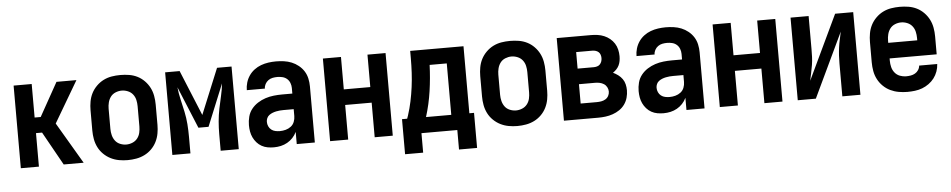

<svg xmlns="http://www.w3.org/2000/svg" viewBox="-39 -820 6078 1227"><g transform="rotate(-5 3000.0 -206.5)"><path d="M65 0H181V-215H220L259 -145L340 0H468L312 -265L468 -530H340L220 -315H181V-530H65Z M750 8Q778 8 806 3Q834 -2 859 -14.5Q884 -27 904 -47Q924 -67 936.5 -92Q949 -117 954 -144.5Q959 -172 959 -200V-330Q959 -358 954 -386Q949 -414 936.5 -438.5Q924 -463 904 -483.5Q884 -504 859 -516.5Q834 -529 806 -533.5Q778 -538 750 -538Q722 -538 694.5 -533.5Q667 -529 642 -516.5Q617 -504 596.5 -483.5Q576 -463 563.5 -438.5Q551 -414 546 -386Q541 -358 541 -330V-200Q541 -172 546 -144.5Q551 -117 563.5 -92Q576 -67 596.5 -47Q617 -27 642 -14.5Q667 -2 694.5 3Q722 8 750 8ZM750 -92Q730 -92 710.5 -100Q691 -108 679 -124Q667 -140 662 -160Q657 -180 657 -200V-330Q657 -350 662 -370Q667 -390 679 -406Q691 -422 710.5 -430Q730 -438 750 -438Q770 -438 789.5 -430Q809 -422 821.5 -406Q834 -390 838.5 -370Q843 -350 843 -330V-200Q843 -180 838.5 -160Q834 -140 821.5 -124Q809 -108 789.5 -100Q770 -92 750 -92Z M1037 0H1153V-106Q1153 -147 1150 -187.5Q1147 -228 1138.5 -268Q1130 -308 1120.5 -348Q1111 -388 1107 -428L1218 -159H1283L1393 -428Q1389 -388 1379.5 -348Q1370 -308 1362 -268Q1354 -228 1350.5 -187.5Q1347 -147 1347 -106V0H1463V-530H1370L1250 -238L1130 -530H1037Z M1688 8Q1711 8 1733 3Q1755 -2 1774.5 -13Q1794 -24 1809.5 -40.5Q1825 -57 1835 -78V0H1951V-360Q1951 -385 1945.5 -410.5Q1940 -436 1926.5 -457.5Q1913 -479 1892.5 -495.5Q1872 -512 1848.5 -521.5Q1825 -531 1799.5 -534.5Q1774 -538 1749 -538Q1724 -538 1699.5 -534.5Q1675 -531 1652 -522.5Q1629 -514 1609 -499Q1589 -484 1575 -463.5Q1561 -443 1554 -419Q1547 -395 1547 -371H1663Q1663 -386 1670.5 -400Q1678 -414 1690.5 -423Q1703 -432 1718 -435Q1733 -438 1749 -438Q1765 -438 1781.5 -434Q1798 -430 1810.5 -419Q1823 -408 1829 -392Q1835 -376 1835 -360V-324H1770Q1743 -324 1715.5 -321Q1688 -318 1662 -309.5Q1636 -301 1612.5 -286Q1589 -271 1572 -249.5Q1555 -228 1548 -201Q1541 -174 1541 -147Q1541 -126 1544.5 -106Q1548 -86 1556.5 -68Q1565 -50 1578.5 -34.5Q1592 -19 1610 -9Q1628 1 1648 4.5Q1668 8 1688 8ZM1735 -92Q1721 -92 1706.5 -95Q1692 -98 1680.5 -107Q1669 -116 1663 -129.5Q1657 -143 1657 -158Q1657 -170 1662 -181.5Q1667 -193 1677 -200.5Q1687 -208 1698.5 -212.5Q1710 -217 1722 -219.5Q1734 -222 1746 -223Q1758 -224 1770 -224H1835V-180Q1835 -161 1828 -143Q1821 -125 1806 -113.5Q1791 -102 1772.5 -97Q1754 -92 1735 -92Z M2049 0H2165V-222H2335V0H2451V-530H2335V-322H2165V-530H2049Z M2865 125H2981V-100H2951V-530H2609V-482Q2609 -436 2606.5 -390Q2604 -344 2598 -298.5Q2592 -253 2582.5 -208Q2573 -163 2559 -120L2552 -100H2519V0H2865ZM2673 -100Q2698 -180 2710 -263Q2722 -346 2725 -430H2835V-100ZM2519 125H2635V0H2519Z M3250 8Q3278 8 3306 3Q3334 -2 3359 -14.5Q3384 -27 3404 -47Q3424 -67 3436.5 -92Q3449 -117 3454 -144.5Q3459 -172 3459 -200V-330Q3459 -358 3454 -386Q3449 -414 3436.5 -438.5Q3424 -463 3404 -483.5Q3384 -504 3359 -516.5Q3334 -529 3306 -533.5Q3278 -538 3250 -538Q3222 -538 3194.5 -533.5Q3167 -529 3142 -516.5Q3117 -504 3096.5 -483.5Q3076 -463 3063.5 -438.5Q3051 -414 3046 -386Q3041 -358 3041 -330V-200Q3041 -172 3046 -144.5Q3051 -117 3063.5 -92Q3076 -67 3096.5 -47Q3117 -27 3142 -14.5Q3167 -2 3194.5 3Q3222 8 3250 8ZM3250 -92Q3230 -92 3210.5 -100Q3191 -108 3179 -124Q3167 -140 3162 -160Q3157 -180 3157 -200V-330Q3157 -350 3162 -370Q3167 -390 3179 -406Q3191 -422 3210.5 -430Q3230 -438 3250 -438Q3270 -438 3289.5 -430Q3309 -422 3321.5 -406Q3334 -390 3338.5 -370Q3343 -350 3343 -330V-200Q3343 -180 3338.5 -160Q3334 -140 3321.5 -124Q3309 -108 3289.5 -100Q3270 -92 3250 -92Z M3549 0H3769Q3793 0 3816.5 -3Q3840 -6 3863 -14Q3886 -22 3906 -35.5Q3926 -49 3940 -68.5Q3954 -88 3960.5 -111.5Q3967 -135 3967 -159Q3967 -178 3962.5 -197Q3958 -216 3947 -231.5Q3936 -247 3920.5 -258.5Q3905 -270 3888 -278Q3900 -286 3910.5 -297Q3921 -308 3927.5 -321.5Q3934 -335 3936.5 -350Q3939 -365 3939 -380Q3939 -401 3934 -422.5Q3929 -444 3917.5 -462Q3906 -480 3889.5 -493.5Q3873 -507 3853 -515.5Q3833 -524 3811.5 -527Q3790 -530 3769 -530H3549ZM3665 -324V-430H3769Q3779 -430 3789.5 -427Q3800 -424 3808 -417Q3816 -410 3819.5 -399.5Q3823 -389 3823 -378Q3823 -367 3819.5 -356.5Q3816 -346 3808.5 -338Q3801 -330 3790 -327Q3779 -324 3769 -324ZM3665 -100V-224H3769Q3783 -224 3797.5 -221Q3812 -218 3824.5 -210Q3837 -202 3844 -188.5Q3851 -175 3851 -161Q3851 -146 3844 -133Q3837 -120 3824.5 -112.5Q3812 -105 3797.5 -102.5Q3783 -100 3769 -100Z M4188 8Q4211 8 4233 3Q4255 -2 4274.5 -13Q4294 -24 4309.5 -40.5Q4325 -57 4335 -78V0H4451V-360Q4451 -385 4445.5 -410.5Q4440 -436 4426.5 -457.5Q4413 -479 4392.5 -495.5Q4372 -512 4348.5 -521.5Q4325 -531 4299.5 -534.5Q4274 -538 4249 -538Q4224 -538 4199.5 -534.5Q4175 -531 4152 -522.5Q4129 -514 4109 -499Q4089 -484 4075 -463.5Q4061 -443 4054 -419Q4047 -395 4047 -371H4163Q4163 -386 4170.5 -400Q4178 -414 4190.5 -423Q4203 -432 4218 -435Q4233 -438 4249 -438Q4265 -438 4281.5 -434Q4298 -430 4310.5 -419Q4323 -408 4329 -392Q4335 -376 4335 -360V-324H4270Q4243 -324 4215.5 -321Q4188 -318 4162 -309.5Q4136 -301 4112.5 -286Q4089 -271 4072 -249.5Q4055 -228 4048 -201Q4041 -174 4041 -147Q4041 -126 4044.5 -106Q4048 -86 4056.5 -68Q4065 -50 4078.5 -34.5Q4092 -19 4110 -9Q4128 1 4148 4.5Q4168 8 4188 8ZM4235 -92Q4221 -92 4206.5 -95Q4192 -98 4180.5 -107Q4169 -116 4163 -129.5Q4157 -143 4157 -158Q4157 -170 4162 -181.5Q4167 -193 4177 -200.5Q4187 -208 4198.5 -212.5Q4210 -217 4222 -219.5Q4234 -222 4246 -223Q4258 -224 4270 -224H4335V-180Q4335 -161 4328 -143Q4321 -125 4306 -113.5Q4291 -102 4272.5 -97Q4254 -92 4235 -92Z M4549 0H4665V-222H4835V0H4951V-530H4835V-322H4665V-530H4549Z M5049 0H5165L5361 -413Q5356 -388 5350.5 -363.5Q5345 -339 5341.5 -313.5Q5338 -288 5336.5 -263Q5335 -238 5335 -212V0H5451V-530H5335L5139 -117Q5144 -142 5149.5 -167Q5155 -192 5159 -217Q5163 -242 5164 -267.5Q5165 -293 5165 -318V-530H5049Z M5752 8Q5776 8 5800.5 5Q5825 2 5847.5 -6.5Q5870 -15 5890 -29.5Q5910 -44 5924.5 -63Q5939 -82 5947.5 -105.5Q5956 -129 5957 -153H5841Q5840 -138 5831.5 -125Q5823 -112 5810 -104.5Q5797 -97 5782 -94.5Q5767 -92 5752 -92Q5732 -92 5712.5 -99.5Q5693 -107 5680 -123Q5667 -139 5662 -159.5Q5657 -180 5657 -200V-215H5959V-330Q5959 -358 5954 -386Q5949 -414 5936.5 -438.5Q5924 -463 5904 -483.5Q5884 -504 5859 -516.5Q5834 -529 5806 -533.5Q5778 -538 5750 -538Q5722 -538 5694.5 -533.5Q5667 -529 5642 -516.5Q5617 -504 5596.5 -483.5Q5576 -463 5563.5 -438.5Q5551 -414 5546 -386Q5541 -358 5541 -330V-200Q5541 -172 5546 -144Q5551 -116 5564 -91Q5577 -66 5597.5 -46Q5618 -26 5643 -14Q5668 -2 5696 3Q5724 8 5752 8ZM5843 -315H5657V-330Q5657 -350 5662 -370Q5667 -390 5679 -406Q5691 -422 5710.5 -430Q5730 -438 5750 -438Q5770 -438 5789.5 -430Q5809 -422 5821.5 -406Q5834 -390 5838.5 -370Q5843 -350 5843 -330Z"/></g></svg>

Font: Iosevka SS09
Style: Bold
Weight: 700
Monospace: yes
Designer: Belleve Invis
Foundry: Belleve Invis
Version: Version 5.2.1; ttfautohint (v1.8.3)